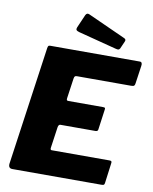

<svg xmlns="http://www.w3.org/2000/svg" viewBox="-102 -1038 885 1113"><g transform="rotate(10 341.0 -481.5)"><path d="M126 -726Q128 -736 130.5 -739Q133 -742 142 -742H668Q685 -742 681 -718L666 -614Q665 -603 660.5 -599Q656 -595 643 -595H325Q316 -595 312.5 -592Q309 -589 307 -578L290 -459Q289 -450 291.5 -447.5Q294 -445 301 -445H504Q514 -445 516 -441.5Q518 -438 516 -429L500 -313Q499 -301 485 -301H279Q268 -301 265 -285L247 -159Q246 -147 254 -147H594Q604 -147 606.5 -143.5Q609 -140 607 -129L592 -15Q591 -6 587.5 -3Q584 0 572 0H49Q24 0 27 -28L126 -726ZM310 -952Q314 -960 319.5 -962Q325 -964 332 -961L553 -861Q561 -858 563.5 -853Q566 -848 562 -840L543 -797Q539 -790 533.5 -789Q528 -788 517 -791L293 -849Q279 -853 275.5 -858.5Q272 -864 276 -874Z"/></g></svg>

Font: Libre Franklin ExtraBold
Style: Italic
Weight: 800
Italic angle: -8°
Designer: Pablo Impallari, Rodrigo Fuenzalida, Nhung Nguyen
Foundry: Impallari Type
Version: Version 3.000